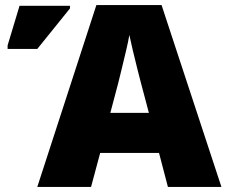

<svg xmlns="http://www.w3.org/2000/svg" viewBox="-20 -737 893 757"><path d="M642 0 607 -134H375L339 0H127L360 -717H617L853 0ZM536 -409Q531 -428 522 -463.5Q513 -499 504 -537Q495 -575 490 -599Q486 -575 477.5 -539Q469 -503 460.5 -468Q452 -433 446 -409L415 -292H567ZM10 -544V-558L57 -714H256V-704L127 -544Z"/></svg>

Font: Noto Sans Black
Style: Regular
Weight: 900
Designer: Monotype Design Team
Foundry: Monotype Imaging Inc.
Version: Version 2.007